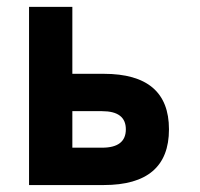

<svg xmlns="http://www.w3.org/2000/svg" viewBox="-20 -532 575 552"><path d="M278.3 0H63.5V-512.2H188V-319.8H278.3Q465.8 -319.8 465.8 -160.2Q465.8 0 278.3 0ZM273.4 -107.4Q341.8 -107.4 341.8 -160.2Q341.8 -212.4 273.4 -212.4H188V-107.4Z"/></svg>

Font: Cadman
Style: Bold
Weight: 700
Designer: Paul James MIller
Foundry: High-Logic / Made with FontCreator
Version: Version 2.114;March 28, 2021;FontCreator 13.0.0.2683 64-bit